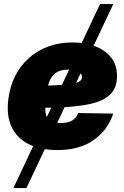

<svg xmlns="http://www.w3.org/2000/svg" viewBox="-20 -748 629 972"><path d="M47.9 204.1 486.3 -727.5H553.7L113.8 204.1ZM270.5 11.7Q185.1 11.7 125.5 -18.1Q65.9 -47.9 38.6 -105.7Q11.2 -163.6 22.5 -248Q30.8 -312 57.4 -364.3Q84 -416.5 126.5 -454.3Q168.9 -492.2 224.6 -512.7Q280.3 -533.2 346.7 -533.2Q408.7 -533.2 460 -514.4Q511.2 -495.6 541.7 -458Q572.3 -420.4 572.3 -362.3Q572.3 -302.7 537.4 -269.5Q502.4 -236.3 437.3 -221.9Q372.1 -207.5 281 -204.3Q189.9 -201.2 77.1 -201.2L95.2 -313Q191.9 -313 251.2 -315.7Q310.5 -318.4 341.8 -323.5Q373 -328.6 384 -337.2Q395 -345.7 395 -357.4Q395 -375.5 377.2 -385.5Q359.4 -395.5 326.2 -395.5Q287.1 -395.5 265.4 -380.9Q243.7 -366.2 233.2 -343Q222.7 -319.8 219 -293Q215.3 -266.1 211.9 -241.7Q208 -206.5 210.4 -180.2Q212.9 -153.8 230.2 -139.4Q247.6 -125 286.6 -125Q325.2 -125 346.7 -138.9Q368.2 -152.8 375.5 -175.8L553.2 -172.9Q525.9 -89.8 454.3 -39.1Q382.8 11.7 270.5 11.7Z"/></svg>

Font: Inter 28pt Black
Style: Italic
Weight: 900
Italic angle: -9.3988°
Designer: Rasmus Andersson
Foundry: rsms
Version: Version 4.001;git-66647c0bb